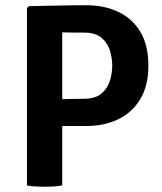

<svg xmlns="http://www.w3.org/2000/svg" viewBox="-20 -708 618 733"><path d="M546.5 -457.5Q546.5 -381.5 516 -330.2Q485.5 -279 432 -253Q378.5 -227 309.5 -227H217.5V0Q201 3 182.8 4Q164.5 5 150 5Q137 5 117.8 4Q98.5 3 83 0V-677.5L90 -684.5Q150.5 -685.5 202.8 -686.8Q255 -688 309.5 -688Q378 -688 431.5 -662.8Q485 -637.5 515.8 -586.5Q546.5 -535.5 546.5 -457.5ZM217.5 -584.5V-329.5Q242.5 -330 266.2 -330.5Q290 -331 300.5 -331Q345 -331 368.2 -351.5Q391.5 -372 400 -401.2Q408.5 -430.5 408.5 -457.5Q408.5 -484.5 400 -513.8Q391.5 -543 368.2 -563.2Q345 -583.5 300.5 -583.5Q282.5 -583.5 261.2 -583.5Q240 -583.5 217.5 -584.5Z"/></svg>

Font: Signika SC SemiBold
Style: Regular
Weight: 600
Designer: Anna Giedryś
Foundry: Anna Giedryś
Version: Version 2.000; ttfautohint (v1.8.3) -l 8 -r 50 -G 200 -x 9 -